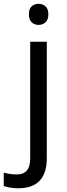

<svg xmlns="http://www.w3.org/2000/svg" viewBox="-75 -757 353 1017"><path d="M93 -638.7Q78.1 -652.3 78.1 -681.4Q78.1 -710.4 93 -723.6Q107.9 -736.8 129.2 -736.8Q150.4 -736.8 165.8 -723.6Q181.2 -710.4 181.2 -681.4Q181.2 -652.3 165.8 -638.7Q150.4 -625 129.2 -625Q107.9 -625 93 -638.7ZM172.9 80.1Q172.9 240.2 22 240.2Q-23.9 240.2 -55.2 228V157.2Q-21.5 167 13.7 167Q85 167 85 83V-536.1H172.9Z"/></svg>

Font: NotoSans
Style: Regular
Weight: 400
Designer: Monotype Design team
Foundry: Monotype Imaging Inc.
Version: Version 1.04